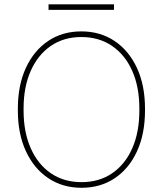

<svg xmlns="http://www.w3.org/2000/svg" viewBox="-20 -868 767 898"><path d="M361.3 10.3Q272.9 10.3 205.8 -34.7Q138.7 -79.6 101.1 -160.9Q63.5 -242.2 63.5 -351.1V-359.9Q63.5 -468.8 100.8 -550Q138.2 -631.3 205.1 -676.3Q272 -721.2 360.4 -721.2Q448.7 -721.2 515.9 -676.3Q583 -631.3 620.6 -550Q658.2 -468.8 658.2 -359.9V-351.1Q658.2 -241.7 620.8 -160.4Q583.5 -79.1 516.6 -34.4Q449.7 10.3 361.3 10.3ZM361.3 -16.1Q443.8 -16.1 504.6 -57.6Q565.4 -99.1 598.6 -174.6Q631.8 -250 631.8 -351.1V-360.8Q631.8 -461.4 598.4 -536.6Q564.9 -611.8 503.9 -653.3Q442.9 -694.8 360.4 -694.8Q278.3 -694.8 217.8 -653.3Q157.2 -611.8 123.8 -536.6Q90.3 -461.4 90.3 -360.8V-351.1Q90.3 -250 123.8 -174.6Q157.2 -99.1 218 -57.6Q278.8 -16.1 361.3 -16.1ZM207 -821.8V-847.7H513.2V-821.8Z"/></svg>

Font: Roboto Slab Thin
Style: Regular
Weight: 100
Designer: Google
Version: Version 2.000; ttfautohint (v1.8.1.43-b0c9)